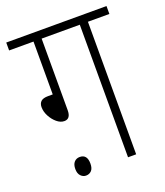

<svg xmlns="http://www.w3.org/2000/svg" viewBox="-121 -704 685 799"><g transform="rotate(-20 222.0 -305.0)"><path d="M144 -587V-270Q144 -232 116 -232Q99 -232 83 -245.5Q67 -259 56.5 -279Q46 -299 46 -319Q46 -335 55.5 -344Q65 -353 88 -353H108V-587H0V-622H444V-587H349V0H313V-587ZM90 -29Q90 -49 99.5 -59.5Q109 -70 124 -70Q157 -70 157 -29Q157 -8 147.5 2Q138 12 123 12Q110 12 100 1.5Q90 -9 90 -29Z"/></g></svg>

Font: Noto Sans Condensed ExtraLight
Style: Italic
Weight: 200
Width: 3
Italic angle: -12°
Designer: Monotype Design Team
Foundry: Monotype Imaging Inc.
Version: Version 2.013; ttfautohint (v1.8.4.7-5d5b)